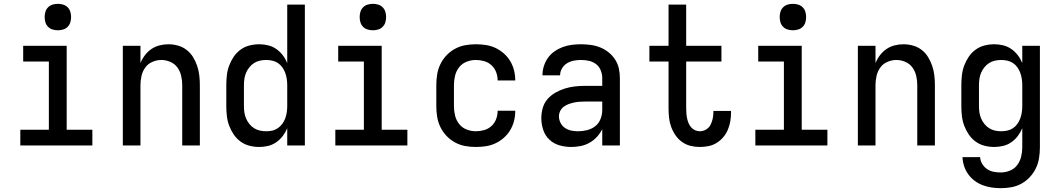

<svg xmlns="http://www.w3.org/2000/svg" viewBox="-20 -759 5520 1002"><path d="M86 0V-82H235V-438H101V-520H328V-82H462V0ZM282 -601Q268 -601 254.5 -605Q241 -609 231 -619Q221 -629 217 -642.5Q213 -656 213 -670Q213 -684 217 -697.5Q221 -711 231 -721Q241 -731 254.5 -735Q268 -739 282 -739Q296 -739 309.5 -735Q323 -731 333 -721Q343 -711 347 -697.5Q351 -684 351 -670Q351 -656 347 -642.5Q343 -629 333 -619Q323 -609 309.5 -605Q296 -601 282 -601Z M621 0V-520H713V-430Q722 -452 736.5 -471Q751 -490 770 -503Q789 -516 812 -522Q835 -528 859 -528Q884 -528 909 -521Q934 -514 954 -498.5Q974 -483 987.5 -461Q1001 -439 1009 -415Q1017 -391 1020 -366Q1023 -341 1023 -315V0H931V-315Q931 -339 925.5 -363Q920 -387 906 -406.5Q892 -426 869 -436Q846 -446 822 -446Q798 -446 775 -436Q752 -426 738 -406.5Q724 -387 718.5 -363Q713 -339 713 -315V0Z M1333 8Q1307 8 1281.5 1.5Q1256 -5 1235 -20.5Q1214 -36 1199.5 -57.5Q1185 -79 1176 -103Q1167 -127 1164 -153Q1161 -179 1161 -205V-315Q1161 -341 1164 -367Q1167 -393 1176 -417Q1185 -441 1199.5 -462.5Q1214 -484 1235 -499.5Q1256 -515 1281.5 -521.5Q1307 -528 1333 -528Q1356 -528 1379 -522.5Q1402 -517 1421.5 -503.5Q1441 -490 1455.5 -471Q1470 -452 1479 -430V-735H1571V0H1479V-90Q1470 -68 1455.5 -49Q1441 -30 1421.5 -16.5Q1402 -3 1379 2.5Q1356 8 1333 8ZM1369 -74Q1386 -74 1401.5 -77.5Q1417 -81 1430.5 -90.5Q1444 -100 1453.5 -113Q1463 -126 1468.5 -141Q1474 -156 1476.5 -172.5Q1479 -189 1479 -205V-315Q1479 -331 1476.5 -347.5Q1474 -364 1468.5 -379Q1463 -394 1453.5 -407.5Q1444 -421 1430.5 -430Q1417 -439 1401 -442.5Q1385 -446 1369 -446Q1353 -446 1336.5 -442.5Q1320 -439 1306 -430Q1292 -421 1281.5 -408Q1271 -395 1264.5 -380Q1258 -365 1255.5 -348.5Q1253 -332 1253 -315V-205Q1253 -188 1255.5 -171.5Q1258 -155 1264.5 -140Q1271 -125 1281.5 -112Q1292 -99 1306 -90Q1320 -81 1336.5 -77.5Q1353 -74 1369 -74Z M1730 0V-82H1879V-438H1745V-520H1972V-82H2106V0ZM1926 -601Q1912 -601 1898.5 -605Q1885 -609 1875 -619Q1865 -629 1861 -642.5Q1857 -656 1857 -670Q1857 -684 1861 -697.5Q1865 -711 1875 -721Q1885 -731 1898.5 -735Q1912 -739 1926 -739Q1940 -739 1953.5 -735Q1967 -731 1977 -721Q1987 -711 1991 -697.5Q1995 -684 1995 -670Q1995 -656 1991 -642.5Q1987 -629 1977 -619Q1967 -609 1953.5 -605Q1940 -601 1926 -601Z M2463 8Q2435 8 2407.5 3Q2380 -2 2355 -15.5Q2330 -29 2310.5 -49.5Q2291 -70 2278.5 -95.5Q2266 -121 2261.5 -149Q2257 -177 2257 -205V-315Q2257 -343 2261.5 -371Q2266 -399 2278.5 -424.5Q2291 -450 2310.5 -470.5Q2330 -491 2355 -504.5Q2380 -518 2407.5 -523Q2435 -528 2463 -528Q2490 -528 2516 -524Q2542 -520 2565.5 -509Q2589 -498 2609 -480.5Q2629 -463 2642.5 -440.5Q2656 -418 2662.5 -392.5Q2669 -367 2669 -340V-339H2577V-340Q2577 -362 2569 -383Q2561 -404 2544.5 -419Q2528 -434 2506.5 -440Q2485 -446 2463 -446Q2439 -446 2415.5 -437Q2392 -428 2376.5 -408.5Q2361 -389 2355 -364.5Q2349 -340 2349 -315V-205Q2349 -180 2355 -155.5Q2361 -131 2376.5 -111.5Q2392 -92 2415.5 -83Q2439 -74 2463 -74Q2485 -74 2506.5 -80Q2528 -86 2544.5 -101Q2561 -116 2569 -137Q2577 -158 2577 -180V-181H2669V-180Q2669 -153 2662.5 -127.5Q2656 -102 2642.5 -79.5Q2629 -57 2609 -39.5Q2589 -22 2565.5 -11Q2542 0 2516 4Q2490 8 2463 8Z M2961 8Q2930 8 2900 -0.5Q2870 -9 2847.5 -30Q2825 -51 2815 -81Q2805 -111 2805 -142Q2805 -169 2812.5 -195.5Q2820 -222 2837.5 -242Q2855 -262 2878.5 -275.5Q2902 -289 2928 -297Q2954 -305 2980.5 -308Q3007 -311 3034 -311H3123V-352Q3123 -372 3115 -392Q3107 -412 3090.5 -424.5Q3074 -437 3053.5 -441.5Q3033 -446 3012 -446Q2993 -446 2974.5 -442.5Q2956 -439 2939.5 -429Q2923 -419 2913 -402Q2903 -385 2903 -366H2811Q2811 -391 2818.5 -414.5Q2826 -438 2840 -457.5Q2854 -477 2874 -491Q2894 -505 2917 -513.5Q2940 -522 2964 -525Q2988 -528 3012 -528Q3038 -528 3063.5 -524.5Q3089 -521 3112.5 -511.5Q3136 -502 3156 -486Q3176 -470 3190 -448.5Q3204 -427 3209.5 -402Q3215 -377 3215 -352V0H3123V-85Q3112 -63 3095 -44.5Q3078 -26 3056.5 -14Q3035 -2 3010.5 3Q2986 8 2961 8ZM2997 -74Q3021 -74 3044.5 -80Q3068 -86 3086.5 -100.5Q3105 -115 3114 -138Q3123 -161 3123 -184V-229H3034Q3019 -229 3004.5 -228Q2990 -227 2976 -224Q2962 -221 2948 -216Q2934 -211 2922 -202Q2910 -193 2903.5 -179.5Q2897 -166 2897 -152Q2897 -134 2905.5 -117.5Q2914 -101 2929 -91Q2944 -81 2961.5 -77.5Q2979 -74 2997 -74Z M3632 8Q3607 8 3583 2Q3559 -4 3539 -18.5Q3519 -33 3505 -53.5Q3491 -74 3482.5 -97.5Q3474 -121 3471.5 -145.5Q3469 -170 3469 -195V-438H3369V-520H3469V-735H3561V-520H3745V-438H3561V-195Q3561 -182 3562 -168.5Q3563 -155 3565.5 -142.5Q3568 -130 3573 -117.5Q3578 -105 3586.5 -95Q3595 -85 3607 -79.5Q3619 -74 3632 -74Q3649 -74 3664.5 -83Q3680 -92 3688 -107.5Q3696 -123 3699.5 -140Q3703 -157 3703 -174V-180H3795V-170Q3795 -147 3791 -124.5Q3787 -102 3778 -81Q3769 -60 3754 -42.5Q3739 -25 3719.5 -13Q3700 -1 3677.5 3.5Q3655 8 3632 8Z M3922 0V-82H4071V-438H3937V-520H4164V-82H4298V0ZM4118 -601Q4104 -601 4090.5 -605Q4077 -609 4067 -619Q4057 -629 4053 -642.5Q4049 -656 4049 -670Q4049 -684 4053 -697.5Q4057 -711 4067 -721Q4077 -731 4090.5 -735Q4104 -739 4118 -739Q4132 -739 4145.5 -735Q4159 -731 4169 -721Q4179 -711 4183 -697.5Q4187 -684 4187 -670Q4187 -656 4183 -642.5Q4179 -629 4169 -619Q4159 -609 4145.5 -605Q4132 -601 4118 -601Z M4457 0V-520H4549V-430Q4558 -452 4572.5 -471Q4587 -490 4606 -503Q4625 -516 4648 -522Q4671 -528 4695 -528Q4720 -528 4745 -521Q4770 -514 4790 -498.5Q4810 -483 4823.5 -461Q4837 -439 4845 -415Q4853 -391 4856 -366Q4859 -341 4859 -315V0H4767V-315Q4767 -339 4761.5 -363Q4756 -387 4742 -406.5Q4728 -426 4705 -436Q4682 -446 4658 -446Q4634 -446 4611 -436Q4588 -426 4574 -406.5Q4560 -387 4554.5 -363Q4549 -339 4549 -315V0Z M5203 223Q5179 223 5155 219.5Q5131 216 5108.5 207.5Q5086 199 5066.5 184.5Q5047 170 5033 150.5Q5019 131 5011.5 108Q5004 85 5003 61H5095Q5096 80 5106 96.5Q5116 113 5131.5 123.5Q5147 134 5165.5 137.5Q5184 141 5203 141Q5227 141 5250.5 131.5Q5274 122 5288.5 102.5Q5303 83 5309 59Q5315 35 5315 10V-90Q5306 -68 5291.5 -49Q5277 -30 5257.5 -16.5Q5238 -3 5215 2.5Q5192 8 5169 8Q5143 8 5117.5 1.5Q5092 -5 5071 -20.5Q5050 -36 5035.5 -57.5Q5021 -79 5012 -103Q5003 -127 5000 -153Q4997 -179 4997 -205V-315Q4997 -341 5000 -367Q5003 -393 5012 -417Q5021 -441 5035.5 -462.5Q5050 -484 5071 -499.5Q5092 -515 5117.5 -521.5Q5143 -528 5169 -528Q5192 -528 5215 -522.5Q5238 -517 5257.5 -503.5Q5277 -490 5291.5 -471Q5306 -452 5315 -430V-520H5407V10Q5407 38 5402.5 66Q5398 94 5386 119Q5374 144 5354.5 165Q5335 186 5310.5 199.5Q5286 213 5258.5 218Q5231 223 5203 223ZM5205 -74Q5221 -74 5237 -77.5Q5253 -81 5266.5 -90Q5280 -99 5289.5 -112.5Q5299 -126 5304.5 -141Q5310 -156 5312.5 -172.5Q5315 -189 5315 -205V-315Q5315 -331 5312.5 -347.5Q5310 -364 5304.5 -379Q5299 -394 5289.5 -407.5Q5280 -421 5266.5 -430Q5253 -439 5237 -442.5Q5221 -446 5205 -446Q5189 -446 5172.5 -442.5Q5156 -439 5142 -430Q5128 -421 5117.5 -408Q5107 -395 5100.5 -380Q5094 -365 5091.5 -348.5Q5089 -332 5089 -315V-205Q5089 -188 5091.5 -171.5Q5094 -155 5100.5 -140Q5107 -125 5117.5 -112Q5128 -99 5142 -90Q5156 -81 5172.5 -77.5Q5189 -74 5205 -74Z"/></svg>

Font: Iosevka Semi-Condensed Medium
Style: Regular
Weight: 500
Monospace: yes
Designer: Belleve Invis
Foundry: Belleve Invis
Version: Version 27.3.5